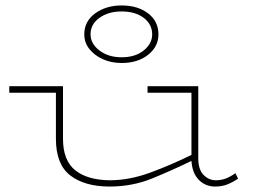

<svg xmlns="http://www.w3.org/2000/svg" viewBox="-20 -673 953 704"><path d="M561 -547Q561 -502 523 -472Q485 -442 426 -442Q388 -442 357 -456Q326 -470 307.5 -493.5Q289 -517 289 -547Q289 -595 329 -624Q369 -653 426 -653Q485 -653 523 -624Q561 -595 561 -547ZM312 -547Q312 -513 344.5 -488Q377 -463 426 -463Q476 -463 507 -488Q538 -513 538 -547Q538 -584 507 -607.5Q476 -631 426 -631Q377 -631 344.5 -607.5Q312 -584 312 -547ZM853 -18Q834 -5 814 3Q794 11 769 11Q733 11 709 -13.5Q685 -38 682 -83Q610 -48 537.5 -18.5Q465 11 382 11Q291 11 238 -29.5Q185 -70 185 -164V-333H14V-357H211V-164Q211 -85 255.5 -49Q300 -13 382 -12Q455 -12 532 -40.5Q609 -69 682 -105V-333H521V-357H707V-93Q707 -51 726.5 -31.5Q746 -12 771 -12Q791 -12 808 -18.5Q825 -25 843 -38Z"/></svg>

Font: BhuTuka Expanded One
Style: Regular
Weight: 400
Designer: Erin McLaughlin
Version: Version 1.000; ttfautohint (v1.8.3)